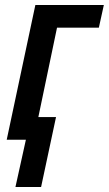

<svg xmlns="http://www.w3.org/2000/svg" viewBox="-20 -561 437 771"><path d="M42 190H145L205 -91H134L209 -450H377L397 -541H122L7 0H84Z"/></svg>

Font: Noto Sans Display SemiCondensed Medium
Style: Italic
Weight: 500
Width: 4
Italic angle: -12°
Designer: Monotype Design Team
Foundry: Monotype Imaging Inc.
Version: Version 1.900